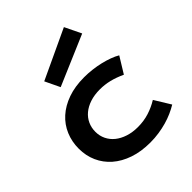

<svg xmlns="http://www.w3.org/2000/svg" viewBox="-243 -1063 1231 1231"><g transform="rotate(-45 372.5 -447.0)"><path d="M55.7 -286.6Q55.7 -350.1 78.9 -405Q102.1 -460 146.7 -500.2Q191.4 -540.5 256.1 -563.5Q320.8 -586.4 403.8 -586.4Q439.9 -586.4 476.6 -582Q513.2 -577.6 547.1 -569.6Q581.1 -561.5 610.8 -550.5Q640.6 -539.6 662.6 -526.4L595.7 -417.5Q548.3 -439.5 506.1 -449.7Q463.9 -460 420.4 -460Q370.6 -460 331.1 -447Q291.5 -434.1 263.9 -410.9Q236.3 -387.7 221.9 -356.2Q207.5 -324.7 207.5 -287.6Q207.5 -250.5 222.9 -219Q238.3 -187.5 266.4 -164.8Q294.4 -142.1 334.2 -129.2Q374 -116.2 422.9 -116.2Q476.6 -116.2 524.2 -131.3Q571.8 -146.5 612.8 -171.9L679.7 -63Q653.8 -47.4 623.5 -33.9Q593.3 -20.5 558.8 -10.7Q524.4 -1 486.6 4.6Q448.7 10.3 408.2 10.3Q325.7 10.3 260.3 -12.2Q194.8 -34.7 149.4 -74.5Q104 -114.3 79.8 -168.5Q55.7 -222.7 55.7 -286.6ZM204.6 -748.5 539.6 -905.3 593.8 -793.5 252.9 -647.5Z"/></g></svg>

Font: Krona One
Style: Regular
Weight: 400
Version: Version 1.003